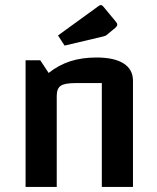

<svg xmlns="http://www.w3.org/2000/svg" viewBox="-20 -738 620 758"><path d="M81 0V-500H139L172 -450Q211 -481 257 -496Q303 -511 361 -511Q431 -511 468 -487.5Q505 -464 505 -419V0H382V-410H278Q236 -410 220 -399.5Q204 -389 204 -359V0ZM235 -558 209 -598 369 -714Q374 -718 378 -718Q383 -718 388 -712L436 -654Q443 -646 443 -641Q443 -635 435 -628L406 -604Q401 -599 396.5 -597Q392 -595 383 -593Z"/></svg>

Font: Changa Medium
Style: Regular
Weight: 500
Designer: Eduardo Rodriguez Tunni
Foundry: Eduardo Rodriguez Tunni
Version: Version 3.003